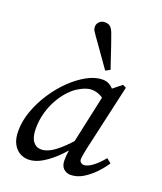

<svg xmlns="http://www.w3.org/2000/svg" viewBox="-142 -852 806 956"><g transform="rotate(20 261.0 -373.5)"><path d="M122 13Q98 13 76.5 1Q55 -11 41 -37Q27 -63 27 -105Q27 -157 46.5 -211Q66 -265 98.5 -314.5Q131 -364 171.5 -403Q212 -442 254.5 -465Q297 -488 336 -488Q358 -488 374.5 -477Q391 -466 404.5 -447.5Q418 -429 431 -406L394 -380Q375 -396 351 -409Q327 -422 301 -422Q285 -422 266.5 -415Q248 -408 228.5 -395.5Q209 -383 191 -364Q167 -339 147.5 -305Q128 -271 116.5 -230.5Q105 -190 105 -146Q105 -100 121.5 -78Q138 -56 165 -56Q186 -56 210.5 -68.5Q235 -81 267.5 -111Q300 -141 343 -192L355 -170H352Q317 -118 277 -76.5Q237 -35 197.5 -11Q158 13 122 13ZM345 13Q325 13 309 -1Q293 -15 293 -45Q293 -60 294 -72.5Q295 -85 297.5 -98.5Q300 -112 303 -128L304 -133L371 -443L378 -449L439 -498L457 -489L377 -135Q373 -116 370.5 -101Q368 -86 368 -78Q368 -68 375 -62Q382 -56 392 -56Q411 -56 437.5 -76Q464 -96 490 -128L514 -109Q495 -80 468 -52Q441 -24 410 -5.5Q379 13 345 13ZM355 -547 331 -534Q313 -560 296 -583.5Q279 -607 262.5 -631Q246 -655 227 -681Q218 -694 213 -702Q208 -710 208 -723Q208 -738 219.5 -749Q231 -760 248 -760Q268 -760 278.5 -749.5Q289 -739 297 -716Q308 -687 317 -659.5Q326 -632 335.5 -604Q345 -576 355 -547Z"/></g></svg>

Font: Source Serif 4
Style: Italic
Weight: 400
Italic angle: -12°
Designer: Frank Grießhammer
Foundry: Adobe Systems Incorporated
Version: Version 4.004;hotconv 1.0.116;makeotfexe 2.5.65601